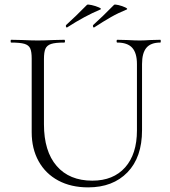

<svg xmlns="http://www.w3.org/2000/svg" viewBox="-20 -797 737 830"><path d="M487 -613Q484 -613 484 -619Q484 -625 487 -625L529 -624Q563 -622 584 -622Q602 -622 632 -624L673 -625Q675 -625 675 -619Q675 -613 673 -613Q632 -613 613 -590.5Q594 -568 594 -520V-234Q594 -117 531 -52Q468 13 361 13Q287 13 232 -16.5Q177 -46 147 -100Q117 -154 117 -225V-544Q117 -574 110.5 -588Q104 -602 85.5 -607.5Q67 -613 28 -613Q26 -613 26 -619Q26 -625 28 -625L76 -624Q118 -622 143 -622Q170 -622 212 -624L258 -625Q261 -625 261 -619Q261 -613 258 -613Q219 -613 201 -607Q183 -601 176.5 -586.5Q170 -572 170 -542V-260Q170 -143 225 -79.5Q280 -16 379 -16Q470 -16 521 -73.5Q572 -131 572 -233V-520Q572 -568 551.5 -590.5Q531 -613 487 -613ZM269 -678Q266 -678 265 -682.5Q264 -687 266 -689Q307 -726 356 -776Q359 -779 376.5 -775Q394 -771 407.5 -765Q421 -759 414 -756Q347 -728 271 -679ZM386 -678Q383 -678 382 -682.5Q381 -687 383 -689Q424 -726 473 -776Q476 -779 492.5 -775Q509 -771 521.5 -765Q534 -759 528 -756Q491 -741 459.5 -723Q428 -705 388 -679Z"/></svg>

Font: Cormorant Garamond Light
Style: Regular
Weight: 300
Designer: Christian Thalmann (Catharsis Fonts)
Version: Version 3.000